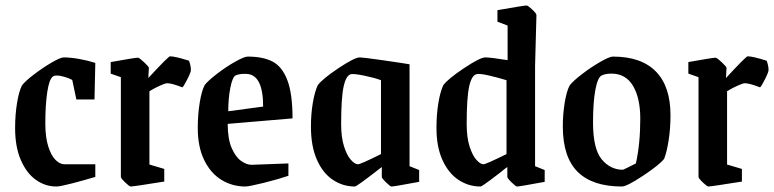

<svg xmlns="http://www.w3.org/2000/svg" viewBox="-20 -669 2819 699"><path d="M35 -203Q35 -251 42 -294Q49 -337 60 -358Q71 -373 103 -397.5Q135 -422 167.5 -441Q200 -460 212 -460Q236 -460 267.5 -454.5Q299 -449 327 -440L324 -307H258L243 -378Q232 -384 215.5 -389Q199 -394 186 -394Q177 -394 172 -390Q159 -380 152 -333.5Q145 -287 145 -219Q145 -170 155.5 -136.5Q166 -103 182 -87Q198 -71 214 -71H327V-25Q287 -13 243 -1.5Q199 10 185 10Q145 10 111 -14Q77 -38 56 -86Q35 -134 35 -203Z M420 -25V-388L383 -401V-443Q472 -459 482 -459Q487 -459 504.5 -442.5Q522 -426 522 -422L520 -385Q593 -464 599 -464Q617 -464 668 -448Q671 -441 673 -431.5Q675 -422 675 -414Q675 -406 661.5 -379.5Q648 -353 644 -351Q605 -366 589 -366Q582 -366 563 -357.5Q544 -349 524 -337V-70L578 -54V-8Q466 10 456 10Q451 10 435.5 -5Q420 -20 420 -25Z M700 -203Q700 -252 707 -295Q714 -338 725 -359Q736 -374 769 -399.5Q802 -425 835.5 -444Q869 -463 882 -463Q937 -463 972 -445Q1007 -427 1026 -377.5Q1045 -328 1045 -238L809 -218Q809 -163 823.5 -130Q838 -97 858 -83Q878 -69 896 -69L1030 -74V-29Q995 -17 941 -3.5Q887 10 873 10Q826 10 786.5 -14Q747 -38 723.5 -86Q700 -134 700 -203ZM938 -281Q938 -399 876 -400H868Q852 -400 839 -395Q827 -391 819 -351.5Q811 -312 811 -264Z M1112 -208Q1112 -255 1119 -295.5Q1126 -336 1137 -359Q1154 -382 1212.5 -421Q1271 -460 1290 -460Q1301 -460 1368 -450.5Q1435 -441 1471 -435V-64L1506 -50V-7Q1415 10 1405 10Q1401 10 1385.5 -5Q1370 -20 1370 -25V-61Q1279 10 1272 10Q1228 10 1191.5 -14.5Q1155 -39 1133.5 -88Q1112 -137 1112 -208ZM1367 -108V-377Q1343 -386 1306.5 -393.5Q1270 -401 1258 -399Q1240 -395 1231 -354Q1222 -313 1222 -217Q1222 -169 1232.5 -136Q1243 -103 1257.5 -87Q1272 -71 1283 -71Q1293 -71 1367 -108Z M1569 -203Q1569 -253 1576 -294.5Q1583 -336 1594 -359Q1611 -382 1669.5 -421Q1728 -460 1747 -460Q1766 -460 1828 -450V-576L1791 -590V-632Q1888 -649 1897 -649Q1902 -649 1917.5 -634.5Q1933 -620 1933 -614L1928 -429V-64L1963 -50V-7Q1872 10 1862 10Q1858 10 1842.5 -5Q1827 -20 1827 -25V-61Q1814 -52 1804 -43Q1795 -36 1764.5 -13Q1734 10 1729 10Q1686 10 1649.5 -14Q1613 -38 1591 -86Q1569 -134 1569 -203ZM1824 -108V-377Q1795 -386 1760.5 -394Q1726 -402 1715 -399Q1697 -395 1688 -354Q1679 -313 1679 -217Q1679 -169 1689.5 -136Q1700 -103 1714.5 -87Q1729 -71 1740 -71Q1749 -71 1824 -108Z M2029 -209Q2029 -254 2036 -296Q2043 -338 2054 -358Q2065 -373 2098 -398.5Q2131 -424 2165 -443.5Q2199 -463 2211 -463Q2315 -463 2368 -408.5Q2421 -354 2421 -250Q2421 -202 2414.5 -159.5Q2408 -117 2398 -91Q2381 -69 2321.5 -29.5Q2262 10 2244 10Q2137 10 2083 -43.5Q2029 -97 2029 -209ZM2295 -74Q2311 -145 2311 -237Q2311 -312 2284.5 -356.5Q2258 -401 2206 -401Q2184 -401 2170 -394Q2156 -387 2147.5 -342Q2139 -297 2139 -223Q2139 -127 2170.5 -89Q2202 -51 2248 -51Q2254 -53 2295 -74Z M2523 -25V-388L2486 -401V-443Q2575 -459 2585 -459Q2590 -459 2607.5 -442.5Q2625 -426 2625 -422L2623 -385Q2696 -464 2702 -464Q2720 -464 2771 -448Q2774 -441 2776 -431.5Q2778 -422 2778 -414Q2778 -406 2764.5 -379.5Q2751 -353 2747 -351Q2708 -366 2692 -366Q2685 -366 2666 -357.5Q2647 -349 2627 -337V-70L2681 -54V-8Q2569 10 2559 10Q2554 10 2538.5 -5Q2523 -20 2523 -25Z"/></svg>

Font: Grenze Medium
Style: Regular
Weight: 500
Designer: Renata Polastri
Foundry: Omnibus-Type
Version: Version 1.002; ttfautohint (v1.8)